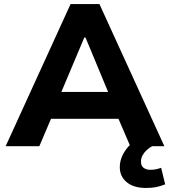

<svg xmlns="http://www.w3.org/2000/svg" viewBox="-20 -725 844 952"><path d="M8 0 330 -705H473L795 0H626L542 -195L609 -136H192L258 -195L175 0ZM398 -539 269 -233 244 -269H557L531 -233L404 -539ZM704 207Q643 207 608.5 178.5Q574 150 574 104Q574 59 604 17.5Q634 -24 682 -46L734 0Q718 9 705.5 21Q693 33 686 47Q679 61 679 76Q679 98 692.5 107.5Q706 117 725 117Q740 117 752.5 114.5Q765 112 779 107L799 189Q774 199 752.5 203Q731 207 704 207Z"/></svg>

Font: Nunito Sans 7pt ExtraBold
Style: Regular
Weight: 800
Designer: Vernon Adams
Foundry: Vernon Adams
Version: Version 3.101;gftools[0.9.27]